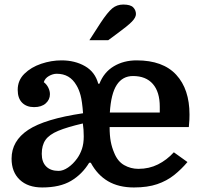

<svg xmlns="http://www.w3.org/2000/svg" viewBox="-20 -816 890 846"><path d="M31 -117Q31 -195 104 -243.5Q177 -292 346 -317Q342 -370 335 -396Q328 -422 317 -440Q302 -466 280.5 -478.5Q259 -491 230 -491Q213 -491 195.5 -481Q178 -471 173 -454Q186 -444 193 -429.5Q200 -415 200 -401Q200 -377 181.5 -360.5Q163 -344 130 -344Q97 -344 77.5 -363.5Q58 -383 58 -420Q58 -462 87.5 -491Q117 -520 161.5 -535Q206 -550 251 -550Q310 -550 354.5 -524.5Q399 -499 413 -447H418Q438 -498 481.5 -524Q525 -550 582 -550Q698 -550 756.5 -486.5Q815 -423 815 -311Q815 -301 814.5 -288.5Q814 -276 812 -256H463Q463 -219 468 -192.5Q473 -166 483 -143Q498 -105 527 -88.5Q556 -72 590 -72Q637 -72 676 -91.5Q715 -111 746 -145L806 -102Q779 -70 747 -44.5Q715 -19 672.5 -4.5Q630 10 570 10Q503 10 456 -17.5Q409 -45 380 -99H373Q342 -48 293 -19Q244 10 166 10Q103 10 67 -24Q31 -58 31 -117ZM566 -481Q520 -481 494.5 -442Q469 -403 464 -320H684V-346Q684 -411 653.5 -446Q623 -481 566 -481ZM238 -63Q258 -63 280 -78Q302 -93 320 -118Q333 -136 341 -159.5Q349 -183 349 -215Q349 -232 348 -244.5Q347 -257 345 -272Q276 -256 236.5 -239.5Q197 -223 180.5 -199.5Q164 -176 164 -138Q164 -102 183.5 -82.5Q203 -63 238 -63ZM374 -639 423 -715Q454 -762 474.5 -779Q495 -796 523 -796Q555 -796 567 -783.5Q579 -771 579 -754Q579 -739 561 -720.5Q543 -702 495 -667L457 -639Z"/></svg>

Font: Domine
Style: Regular
Weight: 400
Designer: Pablo Impallari, Rodrigo Fuenzalida, Brenda Gallo
Foundry: Pablo Impallari, Rodrigo Fuenzalida, Brenda Gallo
Version: Version 2.000;September 19, 2022;FontCreator 14.0.0.2877 64-